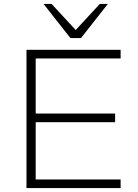

<svg xmlns="http://www.w3.org/2000/svg" viewBox="-20 -959 702 979"><path d="M115 0V-705H595V-661H162V-380H567V-336H162V-44H595V0ZM339 -765 202 -939H243L366 -806L489 -939H530L393 -765Z"/></svg>

Font: Nunito Sans 10pt SemiExpanded ExtraLight
Style: Regular
Weight: 250
Width: 6
Designer: Vernon Adams
Foundry: Vernon Adams
Version: Version 3.101;gftools[0.9.27]